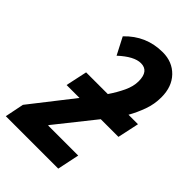

<svg xmlns="http://www.w3.org/2000/svg" viewBox="-269 -857 945 945"><g transform="rotate(45 204.0 -384.5)"><path d="M325 0 349 -115H140V-118L301 -320H424L448 -432H382Q404 -471 420 -515Q436 -559 436 -607Q436 -681 393.5 -725Q351 -769 284 -769Q169 -769 89 -685L135 -596Q199 -655 246 -655Q301 -655 301 -584Q301 -548 282.5 -509Q264 -470 238 -432H87L63 -320H153L-20 -99L-40 0Z"/></g></svg>

Font: Noto Sans UI Condensed ExtraBold
Style: Italic
Weight: 800
Width: 3
Designer: Monotype Design Team
Foundry: Monotype Imaging Inc.
Version: 1.001